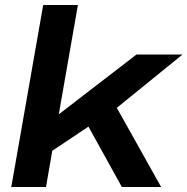

<svg xmlns="http://www.w3.org/2000/svg" viewBox="-20 -744 746 764"><path d="M24.9 0 151.9 -724.1H290L213.9 -289.1L522.9 -526.9H706.1L444.8 -314.9L621.1 0H464.8L332 -240.2L188 -144L163.1 0Z"/></svg>

Font: Archivo Expanded SemiBold
Style: Italic
Weight: 600
Width: 7
Italic angle: -10°
Designer: Hector Gatti
Foundry: Omnibus-Type
Version: Version 2.001